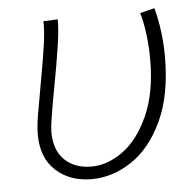

<svg xmlns="http://www.w3.org/2000/svg" viewBox="-45 -584 656 643"><g transform="rotate(-5 283.5 -263.0)"><path d="M71 -152Q71 -178 77.5 -217.5Q84 -257 96 -322Q111 -404 117.5 -450.5Q124 -497 123 -528L171 -530Q172 -499 163.5 -442Q155 -385 139 -300Q117 -183 117 -156Q117 -95 151 -62Q185 -29 241 -29Q295 -29 347 -66.5Q399 -104 433.5 -181Q468 -258 468 -370Q468 -413 462.5 -455.5Q457 -498 448 -527L497 -539Q518 -460 518 -374Q518 -245 477 -158Q436 -71 372 -29Q308 13 238 13Q165 13 118 -30Q71 -73 71 -152Z"/></g></svg>

Font: Nebula Sans Light
Style: Regular
Weight: 300
Italic angle: -9°
Designer: Paul D. Hunt for Adobe (as Source Sans)
Foundry: Nebula Entertainment & Broadcasting LLC
Version: Version 1.010